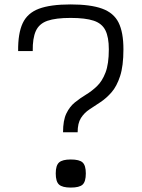

<svg xmlns="http://www.w3.org/2000/svg" viewBox="-20 -834 640 868"><path d="M265 -236Q265 -290 280 -321Q295 -352 318.5 -371Q342 -390 368.5 -406Q395 -422 418.5 -444.5Q442 -467 457 -506Q472 -545 472 -611Q472 -666 456.5 -697Q441 -728 403.5 -740.5Q366 -753 299 -753Q232 -753 194.5 -740Q157 -727 142 -694Q127 -661 128 -603H62Q61 -683 82.5 -729Q104 -775 156 -794.5Q208 -814 299 -814Q389 -814 441.5 -795Q494 -776 516 -732Q538 -688 538 -611Q538 -536 523 -490Q508 -444 484.5 -417Q461 -390 434.5 -372.5Q408 -355 384.5 -339.5Q361 -324 346 -300.5Q331 -277 331 -236ZM300 14Q262 14 247 0.5Q232 -13 232 -50Q232 -86 247 -99.5Q262 -113 300 -113Q339 -113 353.5 -99.5Q368 -86 368 -50Q368 -13 353.5 0.5Q339 14 300 14Z"/></svg>

Font: Victor Mono Thin Light
Style: Regular
Weight: 300
Monospace: yes
Version: Version 1.561;gftools[0.9.30]